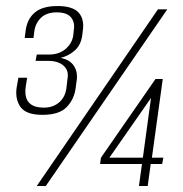

<svg xmlns="http://www.w3.org/2000/svg" viewBox="-20 -617 608 637"><path d="M121 -236Q67 -236 48.5 -261.5Q30 -287 35 -325L41 -359H70L65 -327Q57 -261 123 -260Q153 -259 174 -275.5Q195 -292 200 -322L204 -356Q209 -383 191 -399Q173 -415 140 -415H98L102 -436H142Q176 -436 197.5 -454.5Q219 -473 223 -499L225 -519Q229 -543 215.5 -559.5Q202 -576 168 -576Q135 -576 116.5 -558.5Q98 -541 94 -514L91 -491H62L65 -515Q70 -554 95.5 -575.5Q121 -597 171 -597Q220 -597 240 -576Q260 -555 255 -517L253 -501Q249 -468 228 -449.5Q207 -431 181 -425Q212 -419 225.5 -398Q239 -377 234 -347L231 -325Q226 -287 201 -261.5Q176 -236 121 -236ZM102 0 504 -586H535L132 0ZM441 0 451 -73H312L315 -94L496 -355H520L484 -94H522L518 -73H480L470 0ZM343 -94H454L481 -292Z"/></svg>

Font: Alumni Sans ExtraLight
Style: Italic
Weight: 250
Italic angle: -8°
Version: Version 1.016